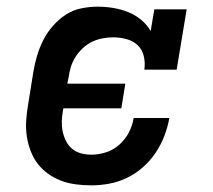

<svg xmlns="http://www.w3.org/2000/svg" viewBox="-20 -548 640 576"><path d="M254 8Q230 8 207 5Q184 2 163 -6Q142 -14 124 -27Q106 -40 93 -57Q80 -74 72 -95Q64 -116 60.5 -138.5Q57 -161 58.5 -185Q60 -209 64 -232L80 -332Q84 -356 91 -380Q98 -404 109.5 -427Q121 -450 138.5 -470Q156 -490 177.5 -504Q199 -518 224 -523Q249 -528 273 -528Q297 -528 320.5 -524Q344 -520 365 -511.5Q386 -503 403.5 -488.5Q421 -474 432 -455L443 -520H540L510 -339H413Q416 -359 411.5 -379Q407 -399 393.5 -412Q380 -425 360 -430.5Q340 -436 320 -436Q304 -436 288 -433Q272 -430 257 -423Q242 -416 229 -404Q216 -392 207 -378Q198 -364 193 -348.5Q188 -333 186 -317L182 -297H356L344 -223H170L169 -217Q166 -201 165.5 -185Q165 -169 168 -154Q171 -139 178 -125Q185 -111 196.5 -101.5Q208 -92 223 -88Q238 -84 254 -84Q276 -84 298 -91Q320 -98 338 -114Q356 -130 366.5 -150.5Q377 -171 381 -194H488Q483 -166 473 -140Q463 -114 447 -90Q431 -66 409 -46.5Q387 -27 361 -14.5Q335 -2 308 3Q281 8 254 8Z"/></svg>

Font: Iosevka Etoile SmBdObl
Style: Regular
Weight: 600
Italic angle: -9°
Designer: Belleve Invis
Foundry: Belleve Invis
Version: Version 15.5.2; ttfautohint (v1.8.4)